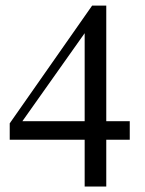

<svg xmlns="http://www.w3.org/2000/svg" viewBox="-20 -683 530 703"><path d="M369.1 -171.4V0H290V-171.4H15.6V-231.4L317.4 -662.6H369.1V-239.3H455.1V-171.4ZM290 -561.5 62 -239.3H290Z"/></svg>

Font: Kitab
Style: Regular
Weight: 400
Designer: SIL International
Foundry: Khaled Hosny
Version: Version 1.000